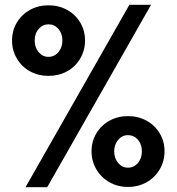

<svg xmlns="http://www.w3.org/2000/svg" viewBox="-20 -742 733 797"><path d="M86 35 517 -722H607L176 35ZM181 -427Q139 -427 104.5 -446Q70 -465 50 -499Q30 -533 30 -574Q30 -615 50 -648.5Q70 -682 104.5 -701Q139 -720 181 -720Q224 -720 258.5 -701Q293 -682 313 -648.5Q333 -615 333 -574Q333 -533 313 -499Q293 -465 258.5 -446Q224 -427 181 -427ZM181 -506Q206 -506 222.5 -525.5Q239 -545 239 -574Q239 -603 222.5 -622Q206 -641 181 -641Q157 -641 140.5 -622Q124 -603 124 -574Q124 -545 140.5 -525.5Q157 -506 181 -506ZM663 -114Q663 -73 643 -39Q623 -5 588.5 14.5Q554 34 511 34Q469 34 434.5 14.5Q400 -5 380 -39Q360 -73 360 -114Q360 -155 380 -188.5Q400 -222 434.5 -241Q469 -260 511 -260Q554 -260 588.5 -241Q623 -222 643 -188.5Q663 -155 663 -114ZM569 -114Q569 -143 552.5 -162Q536 -181 511 -181Q487 -181 470.5 -161.5Q454 -142 454 -114Q454 -85 470.5 -65.5Q487 -46 511 -46Q536 -46 552.5 -65.5Q569 -85 569 -114Z"/></svg>

Font: Akshar Medium
Style: Regular
Weight: 500
Designer: Tall Chai
Foundry: Tall Chai
Version: Version 1.000